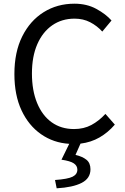

<svg xmlns="http://www.w3.org/2000/svg" viewBox="-20 -767 678 1040"><path d="M287 253 278 208Q348 203 373.5 190Q399 177 399 152Q399 131 380 118Q361 105 313 98L355 12Q270 7 202.5 -40Q135 -87 96.5 -169.5Q58 -252 58 -366Q58 -485 100.5 -570Q143 -655 216.5 -701Q290 -747 383 -747Q450 -747 501.5 -719Q553 -691 584 -656L534 -596Q506 -627 468.5 -646.5Q431 -666 384 -666Q315 -666 263 -630Q211 -594 182 -527.5Q153 -461 153 -369Q153 -277 181 -209Q209 -141 260 -104.5Q311 -68 381 -68Q434 -68 475 -90Q516 -112 551 -150L602 -92Q565 -49 519 -22.5Q473 4 416 11L389 72Q427 81 448.5 98.5Q470 116 470 150Q470 199 422.5 223.5Q375 248 287 253Z"/></svg>

Font: Source Han Sans SC
Style: Regular
Weight: 400
Designer: Ryoko NISHIZUKA 西塚涼子 (kana, bopomofo & ideographs); Paul D. Hunt (Latin, Greek & Cyrillic); Sandoll Communications 산돌커뮤니
Foundry: Adobe
Version: Version 2.002;hotconv 1.0.116;makeotfexe 2.5.65601; ttfautoh